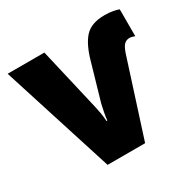

<svg xmlns="http://www.w3.org/2000/svg" viewBox="-130 -693 824 824"><g transform="rotate(-30 281.5 -281.5)"><path d="M177 0 1 -553H183L255 -243Q259 -226 262.5 -206Q266 -186 267 -165H271Q273 -184 277 -204.5Q281 -225 285 -242L336 -418Q356 -492 388 -527.5Q420 -563 486 -563Q511 -563 528.5 -559.5Q546 -556 556 -552V-419Q550 -421 543 -423Q536 -425 529 -425Q512 -424 502 -412.5Q492 -401 483 -374L363 0Z"/></g></svg>

Font: Noto Sans Mono SemiCondensed Black
Style: Regular
Weight: 900
Width: 4
Designer: Monotype Design Team
Foundry: Monotype Imaging Inc.
Version: Version 2.014; ttfautohint (v1.8.4.7-5d5b)